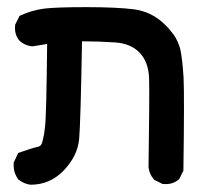

<svg xmlns="http://www.w3.org/2000/svg" viewBox="-20 -380 540 527"><path d="M63.5 127Q44.9 124.5 30.8 112.8L29.8 112.3L29.3 111.3Q24.9 105 22 97.9Q19 90.8 18.1 83.3Q17.1 75.7 17.6 67.4V65.9L18.6 64L28.3 43.5L29.8 40L33.7 38.6Q65.9 26.9 82 23.4Q92.3 22 95.2 12.7Q96.7 8.3 98.1 2Q99.6 -4.4 101.1 -12.9Q102.5 -21.5 103.5 -31.2Q107.4 -61.5 109.4 -259.3L69.8 -252.9H68.4H67.4Q58.1 -253.9 49.8 -257.6Q41.5 -261.2 34.7 -267.1L34.2 -267.6L33.7 -268.1Q19 -284.7 21.5 -310.5V-312.5L22.5 -314L32.2 -333.5L33.7 -336.4L37.1 -337.9Q67.9 -352.1 101.6 -356.4Q134.3 -360.4 217.3 -360.4Q258.8 -360.4 291.3 -358.9Q323.7 -357.4 347.2 -354.5Q396 -348.1 431.6 -313.5Q436.5 -309.1 440.9 -304.2Q445.3 -299.3 449.2 -294.4Q453.1 -289.6 456.5 -284.9Q460 -280.3 462.6 -275.4Q465.3 -270.5 467.5 -265.6Q469.7 -260.7 471.4 -255.9Q473.1 -251 474.6 -246.1Q478 -230.5 480.2 -210.4Q482.4 -190.4 483.9 -166Q486.3 -117.2 483.4 85.9V88.4L482.4 90.3L472.7 109.9L471.7 111.8L470.2 112.8Q453.6 127.4 427.7 125H425.8L424.3 124L404.8 114.3L402.8 113.3L401.9 111.8Q396 105 392.3 96.7Q388.7 88.4 387.7 79.1V78.6V78.1Q390.6 -117.2 389.2 -165Q387.7 -210 363 -235.6Q338.4 -261.2 293.5 -263.7Q271.5 -265.1 249.3 -265.9Q227.1 -266.6 205.1 -266.6Q203.1 -153.8 201.2 -87.4Q199.2 -21 197.3 1Q192.9 48.3 155.3 87.4Q117.7 127 64.5 127H64Z"/></svg>

Font: NaikaiFont
Style: Bold
Weight: 700
Version: Version 1.89